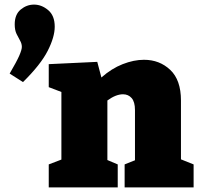

<svg xmlns="http://www.w3.org/2000/svg" viewBox="-20 -815 865 835"><path d="M44 -709Q44 -752 70 -773.5Q96 -795 128 -795Q161 -795 189.5 -771Q218 -747 218 -699Q218 -654 187.5 -594Q157 -534 80 -458L22 -495Q53 -548 64 -573.5Q75 -599 75 -611Q75 -625 67.5 -638Q60 -651 52 -667.5Q44 -684 44 -709ZM192 0V-100L247 -121V-415L192 -436V-536L403 -546L421 -478Q465 -517 513.5 -536Q562 -555 606 -555Q674 -555 720.5 -511Q767 -467 767 -378V-122L822 -100V0H522V-100L567 -118V-336Q567 -372 552.5 -388.5Q538 -405 515 -405Q484 -405 447 -378V-119L492 -100V0Z"/></svg>

Font: Bitter Black
Style: Regular
Weight: 900
Designer: Sol Matas, and Bitter project Authors
Foundry: Sol Matas
Version: Version 2.001